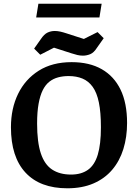

<svg xmlns="http://www.w3.org/2000/svg" viewBox="-20 -999 743 1035"><path d="M343 16Q196 16 117.5 -68.5Q39 -153 39 -313Q39 -414 77.5 -493Q116 -572 189 -618Q262 -664 366 -664Q462 -664 528.5 -626Q595 -588 630 -515.5Q665 -443 665 -336Q665 -260 645 -195.5Q625 -131 584.5 -83.5Q544 -36 483.5 -10Q423 16 343 16ZM363 -58Q418 -58 454 -83.5Q490 -109 507 -165Q524 -221 524 -313Q524 -393 513 -446.5Q502 -500 479.5 -531Q457 -562 424.5 -575.5Q392 -589 350 -589Q320 -589 293.5 -582Q267 -575 246 -558.5Q225 -542 210.5 -513Q196 -484 188 -439.5Q180 -395 180 -333Q180 -233 200 -172.5Q220 -112 261 -85Q302 -58 363 -58ZM427 -699Q412 -699 397 -702.5Q382 -706 364 -712L271 -742L197 -704L164 -737L200 -788Q218 -815 236.5 -823.5Q255 -832 275 -832Q290 -832 305.5 -828.5Q321 -825 339 -819L432 -789L506 -826L539 -793L503 -742Q486 -715 466.5 -707Q447 -699 427 -699ZM175 -905 187 -979H528L516 -905Z"/></svg>

Font: Faustina Light SemiBold
Style: Regular
Weight: 600
Version: Version 1.200